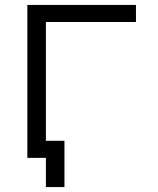

<svg xmlns="http://www.w3.org/2000/svg" viewBox="-20 -638 640 776"><path d="M165.5 118V0H133.5V-69H240.5V118ZM90.5 0V-618H529.5V-549H113.5L165.5 -601V0Z"/></svg>

Font: Victor Mono Thin
Style: Regular
Weight: 100
Monospace: yes
Designer: Rune Bjørnerås
Version: Version 1.561;gftools[0.9.30]